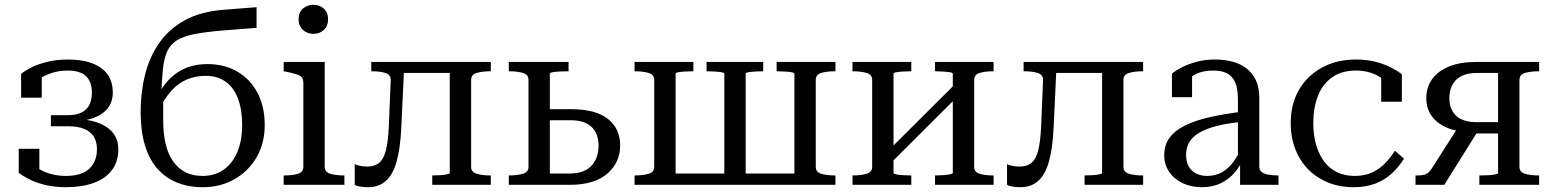

<svg xmlns="http://www.w3.org/2000/svg" viewBox="-20 -770 6469 800"><path d="M254 -37Q321 -37 352.5 -67.5Q384 -98 384 -148Q384 -180 370.5 -201Q357 -222 330.5 -233Q304 -244 262 -244H192V-290H260Q298 -290 320.5 -301.5Q343 -313 353 -334.5Q363 -356 363 -383Q363 -428 339 -452Q315 -476 262 -476Q227 -476 197 -466.5Q167 -457 144.5 -441Q122 -425 109 -405Q106 -416 109 -425.5Q112 -435 119 -442.5Q126 -450 135 -455Q144 -460 154 -461V-363H68V-462Q83 -475 111 -489Q139 -503 177.5 -512.5Q216 -522 264 -522Q324 -522 366 -505.5Q408 -489 429 -458.5Q450 -428 450 -384Q450 -346 428.5 -318.5Q407 -291 365.5 -277Q324 -263 265 -263L305 -285V-253L278 -275Q323 -275 359 -267Q395 -259 420.5 -243Q446 -227 459.5 -203.5Q473 -180 473 -148Q473 -97 446.5 -61.5Q420 -26 371 -8Q322 10 254 10Q207 10 168 0.5Q129 -9 101 -23.5Q73 -38 58 -50V-150H144V-51Q133 -53 124 -57.5Q115 -62 108.5 -70Q102 -78 99 -87.5Q96 -97 99 -108Q111 -88 134 -71.5Q157 -55 188.5 -46Q220 -37 254 -37Z M908 -729 1049 -740V-654L908 -643Q837 -637 790.5 -628Q744 -619 717 -602Q690 -585 676.5 -555.5Q663 -526 658.5 -479Q654 -432 651 -364L660 -365Q660 -346 660 -330.5Q660 -315 660 -300.5Q660 -286 660 -270Q660 -214 670 -171Q680 -128 701 -98Q722 -68 752.5 -52.5Q783 -37 824 -37Q875 -37 912 -63Q949 -89 969 -137Q989 -185 989 -249Q989 -312 972 -358Q955 -404 921 -429Q887 -454 838 -454Q795 -454 759 -439Q723 -424 695 -393Q667 -362 644 -315V-383Q666 -423 695.5 -449.5Q725 -476 762 -489.5Q799 -503 844 -503Q916 -503 970 -471Q1024 -439 1053.5 -382Q1083 -325 1083 -249Q1083 -173 1049 -114.5Q1015 -56 956.5 -23Q898 10 825 10Q765 10 717 -9.5Q669 -29 635 -68Q601 -107 583.5 -166Q566 -225 566 -303Q566 -385 584.5 -459Q603 -533 643.5 -591Q684 -649 749 -685Q814 -721 908 -729Z M1286 -629Q1260 -629 1242 -645.5Q1224 -662 1224 -690Q1224 -718 1242 -734Q1260 -750 1286 -750Q1312 -750 1329.5 -734Q1347 -718 1347 -690Q1347 -662 1329.5 -645.5Q1312 -629 1286 -629ZM1333 -512V-75Q1333 -53 1356 -46Q1379 -39 1413 -39H1415V0H1162V-39H1164Q1199 -39 1221.5 -46Q1244 -53 1244 -75V-426Q1244 -448 1226.5 -456Q1209 -464 1173 -471L1162 -473V-512Z M1600 -241 1608 -436Q1609 -458 1587 -465.5Q1565 -473 1530 -473H1527V-512H1665L1652 -238Q1648 -150 1632 -95Q1616 -40 1586.5 -15Q1557 10 1513 10Q1496 10 1481 7.5Q1466 5 1458 0V-86Q1463 -83 1477.5 -79.5Q1492 -76 1511 -76Q1542 -76 1560.5 -92Q1579 -108 1588 -144Q1597 -180 1600 -241ZM1854 -49V-512H2025V-473H2023Q1989 -473 1966 -466Q1943 -459 1943 -437V-75Q1943 -53 1966 -46Q1989 -39 2023 -39H2025V0H1781V-39H1782Q1796 -39 1813 -40Q1830 -41 1842 -43.5Q1854 -46 1854 -49ZM1634 -466V-512H1897V-466Z M2271 -47H2353Q2414 -47 2444 -79Q2474 -111 2474 -163Q2474 -213 2445 -241Q2416 -269 2358 -269H2242V-315H2360Q2462 -315 2513 -274.5Q2564 -234 2564 -164Q2564 -93 2510.5 -46.5Q2457 0 2355 0H2100V-39H2101Q2136 -39 2159 -46Q2182 -53 2182 -75V-437Q2182 -459 2159 -466Q2136 -473 2101 -473H2100V-512H2349V-473H2343Q2327 -473 2310.5 -472Q2294 -471 2282.5 -469Q2271 -467 2271 -463Z M2706 -437Q2706 -459 2683 -466Q2660 -473 2625 -473H2624V-512H2869V-473H2867Q2851 -473 2834.5 -472Q2818 -471 2806.5 -469Q2795 -467 2795 -463V0H2624V-39H2625Q2660 -39 2683 -46Q2706 -53 2706 -75ZM3290 -463Q3290 -467 3278 -469Q3266 -471 3249.5 -472Q3233 -473 3217 -473H3216V-512H3461V-473H3459Q3424 -473 3401.5 -466Q3379 -459 3379 -437V-75Q3379 -53 3401.5 -46Q3424 -39 3459 -39H3461V0H3290ZM2768 -47H3332V0H2768ZM2924 -473V-512H3160V-473H3159Q3145 -473 3128 -472Q3111 -471 3099 -469Q3087 -467 3087 -463V0H2998V-463Q2998 -467 2986 -469Q2974 -471 2957 -472Q2940 -473 2926 -473Z M3614 -75V-437Q3614 -459 3591 -466Q3568 -473 3533 -473H3532V-512H3777V-473H3775Q3759 -473 3742.5 -472Q3726 -471 3714.5 -469Q3703 -467 3703 -463V-49Q3703 -46 3714.5 -43.5Q3726 -41 3742.5 -40Q3759 -39 3775 -39H3777V0H3532V-39H3533Q3568 -39 3591 -46Q3614 -53 3614 -75ZM3950 -49V-463Q3950 -467 3937.5 -469Q3925 -471 3908 -472Q3891 -473 3877 -473H3876V-512H4120V-473H4119Q4084 -473 4061.5 -466Q4039 -459 4039 -437V-75Q4039 -53 4061.5 -46Q4084 -39 4119 -39H4120V0H3876V-39H3877Q3891 -39 3908 -40Q3925 -41 3937.5 -43.5Q3950 -46 3950 -49ZM3689 -88 3658 -119 3963 -423 3994 -392Z M4318 -241 4326 -436Q4327 -458 4305 -465.5Q4283 -473 4248 -473H4245V-512H4383L4370 -238Q4366 -150 4350 -95Q4334 -40 4304.5 -15Q4275 10 4231 10Q4214 10 4199 7.5Q4184 5 4176 0V-86Q4181 -83 4195.5 -79.5Q4210 -76 4229 -76Q4260 -76 4278.5 -92Q4297 -108 4306 -144Q4315 -180 4318 -241ZM4572 -49V-512H4743V-473H4741Q4707 -473 4684 -466Q4661 -459 4661 -437V-75Q4661 -53 4684 -46Q4707 -39 4741 -39H4743V0H4499V-39H4500Q4514 -39 4531 -40Q4548 -41 4560 -43.5Q4572 -46 4572 -49ZM4352 -466V-512H4615V-466Z M5166 -306 5165 -263Q5115 -259 5075.5 -251Q5036 -243 5007 -231.5Q4978 -220 4959 -204.5Q4940 -189 4931 -169Q4922 -149 4922 -124Q4922 -96 4933 -76.5Q4944 -57 4964 -47Q4984 -37 5010 -37Q5046 -37 5073 -53Q5100 -69 5120.5 -97.5Q5141 -126 5157 -164L5165 -119Q5150 -80 5124 -50.5Q5098 -21 5064.5 -5.5Q5031 10 4988 10Q4945 10 4909.5 -6Q4874 -22 4852.5 -52.5Q4831 -83 4831 -124Q4831 -165 4852.5 -195Q4874 -225 4916.5 -246.5Q4959 -268 5021.5 -282Q5084 -296 5166 -306ZM5147 0V-104H5138V-356Q5138 -401 5126.5 -427Q5115 -453 5092.5 -464.5Q5070 -476 5036 -476Q4984 -476 4951.5 -455Q4919 -434 4899 -404Q4899 -419 4902.5 -430.5Q4906 -442 4912.5 -450.5Q4919 -459 4928 -464Q4937 -469 4947 -471V-365H4863V-463Q4877 -475 4902.5 -488.5Q4928 -502 4964 -512Q5000 -522 5043 -522Q5081 -522 5114 -513.5Q5147 -505 5172.5 -486Q5198 -467 5212.5 -436.5Q5227 -406 5227 -362V-75Q5227 -61 5237.5 -53Q5248 -45 5266 -42Q5284 -39 5306 -39H5307V0Z M5625 -37Q5668 -37 5699.5 -52.5Q5731 -68 5753.5 -92Q5776 -116 5792 -142L5830 -109Q5809 -75 5779.5 -47.5Q5750 -20 5710.5 -5Q5671 10 5620 10Q5543 10 5483.5 -24Q5424 -58 5391 -118.5Q5358 -179 5358 -257Q5358 -336 5392 -395Q5426 -454 5487.5 -488Q5549 -522 5630 -522Q5676 -522 5713.5 -512Q5751 -502 5778.5 -487.5Q5806 -473 5821 -460V-346H5735V-459Q5745 -458 5754 -453Q5763 -448 5769.5 -440Q5776 -432 5779 -422Q5782 -412 5780 -401Q5762 -432 5721.5 -454Q5681 -476 5630 -476Q5570 -476 5530.5 -448Q5491 -420 5471.5 -370.5Q5452 -321 5452 -257Q5452 -208 5463.5 -167.5Q5475 -127 5497 -97.5Q5519 -68 5551 -52.5Q5583 -37 5625 -37Z M6222 -466H6135Q6076 -466 6047.5 -437.5Q6019 -409 6019 -361Q6019 -314 6047.5 -287.5Q6076 -261 6132 -261H6251V-214H6123L6105 -218Q6047 -221 6006.5 -239Q5966 -257 5944.5 -288Q5923 -319 5923 -361Q5923 -406 5947 -440Q5971 -474 6018 -493Q6065 -512 6133 -512H6393V-473H6392Q6357 -473 6334 -466Q6311 -459 6311 -437V-75Q6311 -53 6334 -46Q6357 -39 6392 -39H6393V0H6144V-39H6150Q6166 -39 6183 -40Q6200 -41 6211 -43.5Q6222 -46 6222 -49ZM6055 -239 6138 -224 5998 0H5878V-39H5887Q5904 -39 5915 -42Q5926 -45 5934 -53Q5942 -61 5950 -75Z"/></svg>

Font: Roboto Serif 72pt
Style: Regular
Weight: 400
Designer: Greg Gazdowicz
Foundry: Commercial Type
Version: Version 1.008